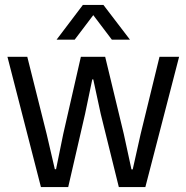

<svg xmlns="http://www.w3.org/2000/svg" viewBox="-20 -754 751 774"><path d="M145 0 10 -525H90L168 -214L201 -72H206L235 -214L306 -525H404L479 -214L510 -71H515L547 -214L623 -525H702L566 0H459L386 -295L356 -434H352L323 -295L255 0ZM208 -594 314 -734H397L504 -594H431L356 -693L281 -594Z"/></svg>

Font: Mona Sans
Style: Regular
Weight: 400
Designer: Deni Anggara
Foundry: GitHub
Version: Version 2.000;Glyphs 3.2.3 (3260)